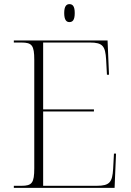

<svg xmlns="http://www.w3.org/2000/svg" viewBox="-20 -910 633 930"><path d="M316 -803C332 -803 342 -813 342 -847C342 -880 332 -890 316 -890C302 -890 291 -880 291 -847C291 -813 302 -803 316 -803ZM47 0H535L542 -166H532L528 -92C524 -28 512 -10 448 -10H189V-370H435V-380H189V-704H416C478 -704 490 -686 494 -622L498 -548H508L501 -714H47V-704H84C135 -704 146 -690 146 -620V-95C146 -24 135 -10 84 -10H47Z"/></svg>

Font: Noto Serif Display ExtraLight
Style: Regular
Weight: 200
Designer: Monotype Design Team
Foundry: Monotype Imaging Inc.
Version: Version 2.009